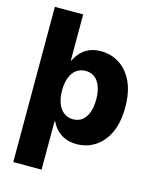

<svg xmlns="http://www.w3.org/2000/svg" viewBox="-134 -819 902 1113"><g transform="rotate(15 316.5 -262.0)"><path d="M380.4 8.8Q339.8 8.8 310.1 -4.6Q280.3 -18.1 260 -39.6Q239.7 -61 228.5 -86.4H224.6V204.1H54.7V-727.5H224.6V-451.7H228.5Q239.7 -476.6 259.5 -498.8Q279.3 -521 309.6 -534.7Q339.8 -548.3 381.3 -548.3Q440.4 -548.3 490 -517.6Q539.6 -486.8 569.6 -425Q599.6 -363.3 599.6 -270Q599.6 -179.2 570.6 -117.2Q541.5 -55.2 491.9 -23.2Q442.4 8.8 380.4 8.8ZM323.7 -125Q356.9 -125 379.4 -142.8Q401.9 -160.6 413.6 -193.6Q425.3 -226.6 425.3 -270Q425.3 -314 413.6 -346.7Q401.9 -379.4 379.4 -397.2Q356.9 -415 323.7 -415Q291.5 -415 268.3 -397.5Q245.1 -379.9 232.7 -347.4Q220.2 -314.9 220.2 -270Q220.2 -226.1 232.7 -193.6Q245.1 -161.1 268.6 -143.1Q292 -125 323.7 -125Z"/></g></svg>

Font: Inter 17pt ExtraBold
Style: Regular
Weight: 800
Version: Version 4.001;git-66647c0bb